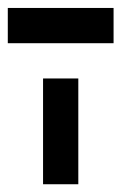

<svg xmlns="http://www.w3.org/2000/svg" viewBox="-111 -475 313 495"><path d="M-90.9 -454.5H181.8V-363.6H-90.9ZM0 -272.7H90.9V0H0Z"/></svg>

Font: Micro 5
Style: Regular
Weight: 400
Designer: Sarah Cadigan-Fried
Version: Version 1.000; ttfautohint (v1.8.4.7-5d5b)